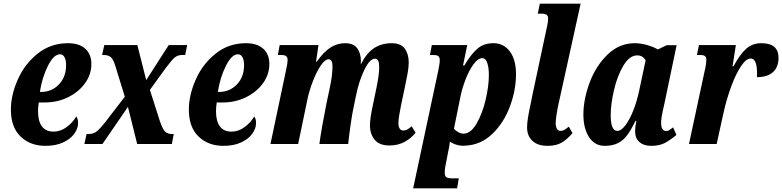

<svg xmlns="http://www.w3.org/2000/svg" viewBox="-20 -780 4237 1040"><path d="M39 -186Q39 -265 76.5 -349.5Q114 -434 184.5 -490Q255 -546 348 -546Q409 -546 442 -516Q475 -486 475 -433Q475 -378 441.5 -330.5Q408 -283 350 -254Q292 -225 222 -225H190Q186 -199 186 -177Q186 -124 207 -95.5Q228 -67 270 -67Q307 -67 340 -91Q373 -115 393 -149Q403 -137 403 -113Q403 -85 383 -56.5Q363 -28 323 -9Q283 10 226 10Q144 10 91.5 -40.5Q39 -91 39 -186ZM203 -282Q260 -282 299 -322.5Q338 -363 338 -427Q338 -454 329.5 -470Q321 -486 305 -486Q271 -486 239.5 -423Q208 -360 196 -282Z M449 -54H459Q483 -54 500 -65.5Q517 -77 549 -117L656 -256L605 -422Q594 -458 580.5 -470Q567 -482 543 -482H533L545 -536H724L772 -346L894 -536H994L983 -482H966Q943 -482 927 -469Q911 -456 878 -412L792 -293L846 -124Q860 -82 873.5 -68Q887 -54 911 -54H921L911 0H723L673 -201L535 0H437Z M1003 -186Q1003 -265 1040.5 -349.5Q1078 -434 1148.5 -490Q1219 -546 1312 -546Q1373 -546 1406 -516Q1439 -486 1439 -433Q1439 -378 1405.5 -330.5Q1372 -283 1314 -254Q1256 -225 1186 -225H1154Q1150 -199 1150 -177Q1150 -124 1171 -95.5Q1192 -67 1234 -67Q1271 -67 1304 -91Q1337 -115 1357 -149Q1367 -137 1367 -113Q1367 -85 1347 -56.5Q1327 -28 1287 -9Q1247 10 1190 10Q1108 10 1055.5 -40.5Q1003 -91 1003 -186ZM1167 -282Q1224 -282 1263 -322.5Q1302 -363 1302 -427Q1302 -454 1293.5 -470Q1285 -486 1269 -486Q1235 -486 1203.5 -423Q1172 -360 1160 -282Z M1984 -101Q1984 -139 2000 -212L2017 -294Q2034 -372 2034 -418Q2034 -462 2012 -462Q1983 -463 1953.5 -401.5Q1924 -340 1909 -265L1895 -197Q1888 -166 1879.5 -107Q1871 -48 1866 0H1710Q1721 -83 1749 -223L1764 -293Q1781 -370 1781 -419Q1781 -459 1761 -459Q1740 -459 1717 -424.5Q1694 -390 1675 -340.5Q1656 -291 1647 -250L1595 0H1445L1529 -398Q1538 -439 1538 -454Q1538 -470 1530 -476Q1522 -482 1504 -482H1485L1495 -536H1705L1692 -446H1696Q1733 -499 1770 -522.5Q1807 -546 1849 -546Q1895 -546 1915 -518.5Q1935 -491 1935 -448Q1935 -439 1934 -434H1936Q1966 -493 2006.5 -519.5Q2047 -546 2102 -546Q2151 -546 2172.5 -516.5Q2194 -487 2194 -441Q2194 -417 2187.5 -380.5Q2181 -344 2174 -313L2153 -213Q2147 -184 2142.5 -157Q2138 -130 2138 -113Q2138 -94 2145 -83.5Q2152 -73 2164 -73Q2176 -73 2186 -78.5Q2196 -84 2210 -96L2231 -61Q2208 -32 2172.5 -12Q2137 8 2089 8Q2035 8 2009.5 -23Q1984 -54 1984 -101Z M2354 -398Q2355 -405 2358.5 -422.5Q2362 -440 2362 -454Q2362 -470 2354.5 -476Q2347 -482 2328 -482H2309L2319 -536H2511L2488 -425H2495Q2531 -486 2565.5 -516Q2600 -546 2653 -546Q2708 -546 2741.5 -501.5Q2775 -457 2775 -378Q2775 -293 2742.5 -204.5Q2710 -116 2647 -55Q2584 6 2498 9Q2478 11 2456 5Q2434 -1 2417 -13Q2416 -9 2414.5 4.5Q2413 18 2409 35L2396 102Q2389 130 2389 155Q2389 174 2398 180Q2407 186 2429 186H2465L2456 240H2218ZM2628 -373Q2628 -413 2619.5 -439Q2611 -465 2592 -465Q2569 -465 2545 -432Q2521 -399 2502.5 -351.5Q2484 -304 2475 -261L2439 -83Q2447 -73 2461.5 -64.5Q2476 -56 2491 -56Q2529 -56 2560.5 -109Q2592 -162 2610 -237.5Q2628 -313 2628 -373Z M2835 -90Q2835 -112 2840 -143.5Q2845 -175 2857 -230L2863 -261L2940 -622Q2941 -626 2945 -645Q2949 -664 2949 -679Q2949 -694 2940.5 -700Q2932 -706 2914 -706H2893L2904 -760H3125L3004 -211Q2990 -141 2990 -112Q2990 -93 2997 -82Q3004 -71 3017 -71Q3027 -71 3036 -76Q3045 -81 3061 -94L3081 -59Q3054 -27 3024 -8.5Q2994 10 2946 10Q2893 10 2864 -17Q2835 -44 2835 -90Z M3140 -159Q3140 -242 3174 -333Q3208 -424 3271.5 -485Q3335 -546 3418 -546Q3451 -546 3487 -535.5Q3523 -525 3543 -512L3591 -535H3645L3580 -224Q3579 -219 3570 -179Q3561 -139 3561 -114Q3561 -92 3568.5 -81Q3576 -70 3589 -70Q3596 -70 3602 -73.5Q3608 -77 3615 -82Q3622 -87 3626 -90L3644 -49Q3610 -21 3581 -5.5Q3552 10 3507 10Q3467 10 3443.5 -10.5Q3420 -31 3420 -71Q3420 -89 3427 -126H3423Q3399 -78 3378.5 -49.5Q3358 -21 3328.5 -5.5Q3299 10 3256 10Q3201 10 3170.5 -37.5Q3140 -85 3140 -159ZM3442 -288 3477 -453Q3470 -466 3458.5 -473Q3447 -480 3432 -480Q3390 -480 3357 -425Q3324 -370 3306 -293Q3288 -216 3288 -156Q3288 -71 3324 -71Q3345 -71 3368.5 -102.5Q3392 -134 3411.5 -184.5Q3431 -235 3442 -288Z M3795 -387Q3806 -431 3806 -458Q3806 -482 3776 -482H3755L3766 -536H3966L3948 -421H3953Q3989 -487 4022.5 -516.5Q4056 -546 4104 -546Q4197 -546 4197 -467Q4197 -416 4166.5 -389Q4136 -362 4080 -362Q4085 -463 4046 -463Q4022 -463 3994.5 -422.5Q3967 -382 3942 -315Q3917 -248 3900 -173L3862 0H3712Z"/></svg>

Font: Noto Serif CondExtraBold
Style: Italic
Weight: 800
Width: 3
Italic angle: -12°
Designer: Monotype Design Team
Foundry: Monotype Imaging Inc.
Version: Version 1.001